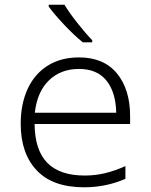

<svg xmlns="http://www.w3.org/2000/svg" viewBox="-20 -786 640 816"><path d="M68 -260Q68 -343 97 -407Q126 -471 182 -506.5Q238 -542 316 -542Q421 -542 477 -474Q533 -406 533 -292V-259H127Q128 -148 181 -94Q234 -40 340 -40Q385 -40 426.5 -50Q468 -60 513 -80V-26Q431 10 337 10Q204 10 136 -62Q68 -134 68 -260ZM474 -307Q472 -395 432 -444Q392 -493 316 -493Q238 -493 188 -444.5Q138 -396 128 -307ZM187 -758V-766H254Q273 -734 308 -689.5Q343 -645 372 -615V-606H332Q296 -635 253 -680.5Q210 -726 187 -758Z"/></svg>

Font: Noto Sans Mono UI Light
Style: Regular
Weight: 300
Monospace: yes
Designer: Monotype Design team
Foundry: Monotype Imaging Inc.
Version: Version 1.000